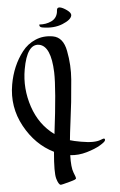

<svg xmlns="http://www.w3.org/2000/svg" viewBox="-160 -998 677 1083"><g transform="rotate(5 178.5 -456.0)"><path d="M36 -734Q-33 -734 -33 -589Q-33 -480 20 -382.5Q73 -285 166 -240Q153 -496 134 -587Q103 -733 36 -734ZM265 -129Q275 -60 292 -33Q309 -6 309 -2Q309 2 302.5 6.5Q296 11 277 20Q231 42 226 42Q214 42 198 10Q182 -22 172 -140Q62 -172 -17 -271Q-96 -370 -96 -498Q-96 -604 -51 -690Q-28 -734 13.5 -761Q55 -788 109 -788Q168 -788 196 -713Q226 -635 233.5 -554.5Q241 -474 244 -428Q247 -382 250 -315.5Q253 -249 256 -213Q277 -210 318.5 -210Q360 -210 386 -215Q412 -220 427.5 -229.5Q443 -239 446 -239Q453 -239 453 -230Q453 -221 427 -198.5Q401 -176 356.5 -154Q312 -132 265 -129ZM27 -848Q65 -852 92.5 -871.5Q120 -891 120 -926Q120 -935 119 -940Q119 -954 135 -954Q151 -954 176.5 -941.5Q202 -929 202 -915Q202 -890 156.5 -861.5Q111 -833 45 -833Q27 -833 27 -848Z"/></g></svg>

Font: Mr Bedfort
Style: Regular
Weight: 400
Designer: Alejandro Paul
Foundry: Alejandro Paul
Version: Version 1.000